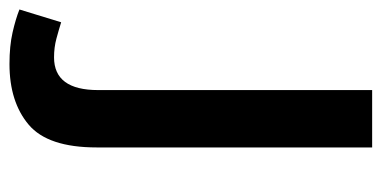

<svg xmlns="http://www.w3.org/2000/svg" viewBox="-220 -585 805 405"><g transform="rotate(-90 182.5 -382.5)"><path d="M264 -671Q285 -671 303.5 -666Q322 -661 338 -656L365 -744Q345 -752 316.5 -758.5Q288 -765 250 -765Q170 -765 122 -724.5Q74 -684 74 -581V0H195V-578Q195 -671 264 -671Z"/></g></svg>

Font: Noto Sans Display Medium
Style: Regular
Weight: 500
Designer: Monotype Design Team
Foundry: Monotype Imaging Inc.
Version: Version 1.900